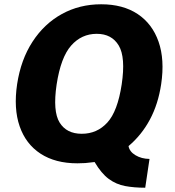

<svg xmlns="http://www.w3.org/2000/svg" viewBox="-20 -753 816 897"><path d="M658.5 124Q606.5 124 564.8 116.2Q523 108.5 488.2 83Q453.5 57.5 422 4Q396 7.5 378.2 8.8Q360.5 10 341.5 10Q238.5 10 169.5 -35Q100.5 -80 71.8 -163Q43 -246 60 -360Q77.5 -474.5 132 -558.2Q186.5 -642 269 -687.5Q351.5 -733 452.5 -733Q554.5 -733 623 -687.5Q691.5 -642 720.8 -558.2Q750 -474.5 733 -360Q719 -266.5 680.2 -194.2Q641.5 -122 580.5 -70.5Q585 -44.5 613 -27.8Q641 -11 678.5 -10.5ZM362 -128Q433.5 -128 481.5 -180.5Q529.5 -233 548.5 -358.5Q567.5 -485.5 534.8 -540.2Q502 -595 432 -595Q361 -595 312.5 -540.2Q264 -485.5 244.5 -358Q226 -233 258.5 -180.5Q291 -128 362 -128Z"/></svg>

Font: Public Sans ExtraBold
Style: Italic
Weight: 800
Italic angle: -8°
Designer: The Public Sans project authors (U.S. Web Design System). Libre Franklin designed by Pablo Impallari and Rodrigo Fuenzal
Version: Version 1.007; ttfautohint (v1.8.1) -l 8 -r 50 -G 200 -x 14 